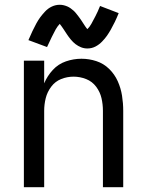

<svg xmlns="http://www.w3.org/2000/svg" viewBox="-20 -784 616 804"><path d="M80 0H165V-320Q165 -347 171.5 -373Q178 -399 194.5 -421Q211 -443 236 -453Q261 -463 288 -463Q315 -463 340.5 -453Q366 -443 382.5 -421Q399 -399 405 -373Q411 -347 411 -320V0H496V-320Q496 -352 491 -383.5Q486 -415 473 -444Q460 -473 437 -495.5Q414 -518 383.5 -528Q353 -538 321 -538Q288 -538 256 -527Q224 -516 201 -491Q178 -466 165 -435V-530H80ZM346 -581Q364 -581 379.5 -589Q395 -597 407.5 -610Q420 -623 428 -634.5Q436 -646 444 -660Q452 -674 460.5 -691.5Q469 -709 477 -729L399 -759Q389 -734 379.5 -716Q370 -698 363 -685Q356 -672 346 -662Q342 -666 337 -673.5Q332 -681 327.5 -688Q323 -695 319 -701Q315 -707 310 -713.5Q305 -720 299.5 -727Q294 -734 288.5 -739Q283 -744 276 -749Q269 -754 262 -757Q255 -760 247 -762Q239 -764 230 -764Q213 -764 197 -756.5Q181 -749 168.5 -735.5Q156 -722 148 -711Q140 -700 132 -685.5Q124 -671 116 -654Q108 -637 99 -616L177 -587Q188 -611 197 -629.5Q206 -648 213 -660.5Q220 -673 230 -684Q236 -677 245 -663.5Q254 -650 260.5 -640Q267 -630 276.5 -618.5Q286 -607 296.5 -599Q307 -591 319.5 -586Q332 -581 346 -581Z"/></svg>

Font: Iosevka Sparkle
Style: Regular
Weight: 400
Designer: Belleve Invis
Foundry: Belleve Invis
Version: Version 4.5.0; ttfautohint (v1.8.3)